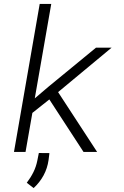

<svg xmlns="http://www.w3.org/2000/svg" viewBox="-20 -770 627 973"><path d="M230 -266.1 144 -197.8 109.4 0H50.8L181.2 -750H239.7L156.2 -271.5L225.1 -330.1L466.3 -528.3H545.4L274.4 -303.2L472.2 0H403.3ZM226.1 41Q220.2 83 200.7 118.9Q181.2 154.8 150.4 183.1L115.7 156.2Q135.7 129.9 149.4 102.3Q163.1 74.7 169.4 42.5L176.8 5.4L230.5 5.9Z"/></svg>

Font: Roboto Mono Light
Style: Italic
Weight: 300
Designer: Google
Version: Version 2.000985; 2015; ttfautohint (v1.3)